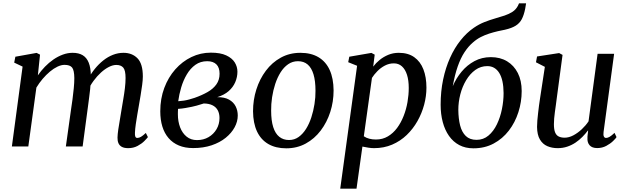

<svg xmlns="http://www.w3.org/2000/svg" viewBox="-20 -882 3776 1156"><path d="M221 -553 208 -428.5Q227 -456 250.8 -480.5Q274.5 -505 301.8 -523.8Q329 -542.5 358.2 -553.2Q387.5 -564 417.5 -564Q454 -564 478 -549.5Q502 -535 514.2 -504.5Q526.5 -474 527 -424.5Q527.5 -419.5 527 -413.2Q526.5 -407 526.2 -400.2Q526 -393.5 525 -386L509.5 -404Q527.5 -438.5 551 -467.5Q574.5 -496.5 602 -518.2Q629.5 -540 660.2 -552Q691 -564 723.5 -564Q775.5 -564 807.8 -531Q840 -498 840 -421.5Q840 -401 836 -370.8Q832 -340.5 826.5 -307.5Q821 -274.5 816 -246Q811.5 -220 806.5 -191Q801.5 -162 797.5 -134Q793.5 -106 792.5 -83.5Q791.5 -66.5 795 -59Q798.5 -51.5 806.5 -51.5Q817 -51.5 828.8 -58.2Q840.5 -65 858 -81.5L870.5 -56.5Q865 -49 849.2 -33Q833.5 -17 808.5 -3.5Q783.5 10 752 10Q727.5 10 713.2 2Q699 -6 693 -20.2Q687 -34.5 687.5 -54Q688 -74 692.2 -102.8Q696.5 -131.5 702 -162.8Q707.5 -194 712 -223.5Q716.5 -251.5 722.2 -284.5Q728 -317.5 732 -350.8Q736 -384 736 -412.5Q736 -458.5 722.2 -474.8Q708.5 -491 680 -491Q659.5 -491 635.8 -479Q612 -467 588.2 -445.5Q564.5 -424 543.5 -395.5Q522.5 -367 507.5 -334L526.5 -394Q525.5 -371.5 522.8 -345.2Q520 -319 516.5 -292.8Q513 -266.5 510 -243.5L477.5 0H376.5L407.5 -221.5Q412 -250 416.5 -283.8Q421 -317.5 424.2 -350.8Q427.5 -384 427.5 -412Q427 -459.5 414 -475.5Q401 -491.5 368.5 -491.5Q349 -491.5 326.2 -480.8Q303.5 -470 280.5 -450.8Q257.5 -431.5 236.5 -406.8Q215.5 -382 199 -354.5L150.5 0H51.5L116 -481L65.5 -505L72.5 -540.5L200.5 -563.5Z M1143 9.5Q1094 9.5 1057 -6Q1020 -21.5 995 -50.5Q970 -79.5 957.5 -120.2Q945 -161 945 -212Q945 -288 969 -352.2Q993 -416.5 1035.2 -464.2Q1077.5 -512 1132.5 -538.5Q1187.5 -565 1249.5 -565Q1307 -565 1342.2 -548.5Q1377.5 -532 1393.5 -506Q1409.5 -480 1409.5 -450.5Q1409.5 -418 1396.5 -387.5Q1383.5 -357 1356.8 -333.5Q1330 -310 1288 -297Q1332 -297.5 1359 -282.2Q1386 -267 1398.8 -241.8Q1411.5 -216.5 1411.5 -186.5Q1411.5 -150.5 1392.8 -115.8Q1374 -81 1339 -52.5Q1304 -24 1254.2 -7.2Q1204.5 9.5 1143 9.5ZM1166 -38.5Q1205 -38.5 1235.5 -56.2Q1266 -74 1283.8 -104.2Q1301.5 -134.5 1301.5 -171.5Q1301.5 -199 1290.8 -218.5Q1280 -238 1259.2 -248.2Q1238.5 -258.5 1207 -259Q1200 -257 1188.8 -253.5Q1177.5 -250 1163.8 -246Q1150 -242 1135 -239Q1117.5 -235.5 1096.8 -231.8Q1076 -228 1052 -226.5Q1051.5 -218.5 1051.2 -210.2Q1051 -202 1051 -194Q1051 -150.5 1064.5 -115.2Q1078 -80 1103.8 -59.2Q1129.5 -38.5 1166 -38.5ZM1053 -272.5Q1071.5 -274 1087 -276.2Q1102.5 -278.5 1118.2 -282.8Q1134 -287 1152 -293Q1196 -308.5 1229.8 -327.8Q1263.5 -347 1282.8 -374Q1302 -401 1302 -438Q1302 -475.5 1282.8 -494.5Q1263.5 -513.5 1227.5 -513.5Q1187 -513.5 1156.5 -491.8Q1126 -470 1104.8 -434Q1083.5 -398 1071 -355.8Q1058.5 -313.5 1053 -272.5Z M1788.5 -564Q1853 -564 1897.5 -537.5Q1942 -511 1965 -460.5Q1988 -410 1988.5 -337.5Q1988.5 -270 1968.5 -207.8Q1948.5 -145.5 1911 -96Q1873.5 -46.5 1821 -17.8Q1768.5 11 1703.5 11Q1640 11 1595.2 -15Q1550.5 -41 1527.2 -91Q1504 -141 1503.5 -212Q1503.5 -280.5 1523.5 -343.5Q1543.5 -406.5 1580.8 -456.2Q1618 -506 1670.8 -535Q1723.5 -564 1788.5 -564ZM1774 -513.5Q1741 -513.5 1714.8 -495.2Q1688.5 -477 1669.2 -446.2Q1650 -415.5 1637.2 -376.8Q1624.5 -338 1618.2 -296.5Q1612 -255 1612.5 -216Q1612.5 -156 1625 -116.8Q1637.5 -77.5 1661.8 -58.2Q1686 -39 1720 -39Q1752.5 -39 1778 -57.2Q1803.5 -75.5 1822.8 -106.2Q1842 -137 1854.5 -175.5Q1867 -214 1873.5 -255.5Q1880 -297 1879.5 -335.5Q1879.5 -395 1867.5 -434.5Q1855.5 -474 1832.2 -493.8Q1809 -513.5 1774 -513.5Z M2028.5 254 2130 -486 2076.5 -507.5 2083 -540.5 2216 -563.5 2236 -553 2227 -481Q2243 -502.5 2266 -521.2Q2289 -540 2318 -552Q2347 -564 2381 -564Q2437 -564 2474 -537.8Q2511 -511.5 2529.2 -464.5Q2547.5 -417.5 2547.5 -354Q2547.5 -303.5 2533.8 -251.8Q2520 -200 2493.5 -153Q2467 -106 2428.8 -69.2Q2390.5 -32.5 2341 -11.2Q2291.5 10 2232 10Q2215.5 10 2197.2 7Q2179 4 2162 0.5L2126.5 254ZM2170.5 -61.5Q2185 -51.5 2203.5 -46.8Q2222 -42 2243.5 -42Q2283.5 -42 2315.2 -60.8Q2347 -79.5 2370.8 -111.5Q2394.5 -143.5 2410.2 -183.8Q2426 -224 2433.5 -267.5Q2441 -311 2441 -352.5Q2441 -398.5 2430.5 -431.5Q2420 -464.5 2400 -482.5Q2380 -500.5 2351.5 -500.5Q2322.5 -500.5 2297 -487Q2271.5 -473.5 2251.8 -453.2Q2232 -433 2219.5 -413Z M3147.5 -862 3142 -829Q3134.5 -791.5 3121.8 -767Q3109 -742.5 3085.2 -727.5Q3061.5 -712.5 3020 -703Q3011 -701 3000 -698.8Q2989 -696.5 2977 -694Q2951.5 -688 2925.5 -679.8Q2899.5 -671.5 2874.5 -658.8Q2849.5 -646 2826.5 -625.5Q2800 -603 2776.8 -567.8Q2753.5 -532.5 2735.8 -481.8Q2718 -431 2706 -363Q2726 -410.5 2759 -450.2Q2792 -490 2836.5 -514Q2881 -538 2935.5 -538Q2991.5 -538 3033 -513Q3074.5 -488 3097.8 -442.2Q3121 -396.5 3121 -334Q3121 -268.5 3101.2 -206.8Q3081.5 -145 3043.8 -95.8Q3006 -46.5 2952.2 -17.8Q2898.5 11 2830.5 11Q2782 11 2745.2 -8.5Q2708.5 -28 2683.5 -63.5Q2658.5 -99 2645.8 -146.8Q2633 -194.5 2633 -251.5Q2633 -332 2648 -403.2Q2663 -474.5 2689.8 -534Q2716.5 -593.5 2753 -639.2Q2789.5 -685 2832.5 -714.5Q2864.5 -736.5 2897 -749.2Q2929.5 -762 2960.5 -770.8Q2991.5 -779.5 3018.2 -788.5Q3045 -797.5 3065.8 -811Q3086.5 -824.5 3098.5 -847.5L3105 -862ZM2914 -484Q2874 -484 2841.8 -460.8Q2809.5 -437.5 2786.5 -399Q2763.5 -360.5 2751.5 -314Q2739.5 -267.5 2739.5 -220.5Q2740 -168 2750.2 -127.2Q2760.5 -86.5 2784.5 -63.2Q2808.5 -40 2849 -40Q2890.5 -40 2921 -65.8Q2951.5 -91.5 2971.8 -133.5Q2992 -175.5 3002 -225Q3012 -274.5 3012 -321.5Q3011.5 -401.5 2985.8 -442.8Q2960 -484 2914 -484Z M3337.5 10Q3303.5 10 3275.5 -2Q3247.5 -14 3230.8 -42Q3214 -70 3213.5 -118Q3213.5 -135 3215.2 -156.2Q3217 -177.5 3219.8 -201.2Q3222.5 -225 3225.5 -248.5Q3228.5 -272 3232 -293L3260.5 -479.5L3207 -507L3213.5 -542L3346.5 -562.5L3367 -551.5L3332 -289.5Q3329.5 -268.5 3326.5 -247.5Q3323.5 -226.5 3320.8 -206.8Q3318 -187 3316.5 -168.5Q3315 -150 3315 -134Q3315 -102 3322.5 -84.2Q3330 -66.5 3344.8 -59.8Q3359.5 -53 3379.5 -53Q3405.5 -53 3432.2 -67.2Q3459 -81.5 3483 -104Q3507 -126.5 3523.5 -151.5L3578 -558H3677.5L3614 -87.5Q3611.5 -69 3615.8 -60.2Q3620 -51.5 3629 -51.5Q3638.5 -51.5 3650.2 -58.2Q3662 -65 3680 -82L3692 -56.5Q3687.5 -48.5 3671.2 -32.8Q3655 -17 3630.5 -3.8Q3606 9.5 3575.5 9.5Q3544.5 9.5 3529.8 -7.5Q3515 -24.5 3517 -52Q3516.5 -54.5 3517 -59.2Q3517.5 -64 3518.2 -70.5Q3519 -77 3519.8 -83.5Q3520.5 -90 3521 -95.5L3520 -96.5Q3505 -76.5 3486.2 -57.5Q3467.5 -38.5 3444.8 -23.2Q3422 -8 3395.2 1Q3368.5 10 3337.5 10Z"/></svg>

Font: Merriweather 28pt
Style: Italic
Weight: 400
Italic angle: -7.8°
Version: Version 2.101